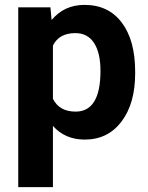

<svg xmlns="http://www.w3.org/2000/svg" viewBox="-20 -558 603 781"><path d="M529.8 -259.3Q529.8 -137.2 474.4 -63.7Q418.9 9.8 324.7 9.8Q244.6 9.8 195.3 -45.9V203.1H54.2V-528.3H185.1L189.9 -476.6Q241.2 -538.1 323.7 -538.1Q421.4 -538.1 475.6 -465.8Q529.8 -393.6 529.8 -266.6ZM388.7 -269.5Q388.7 -343.3 362.5 -383.3Q336.4 -423.3 286.6 -423.3Q220.2 -423.3 195.3 -372.6V-156.2Q221.2 -104 287.6 -104Q388.7 -104 388.7 -269.5Z"/></svg>

Font: Shabnam FD
Style: Bold
Weight: 700
Foundry: DejaVu fonts team - Redesigned by Saber Rastikerdar - Based on Vazir font
Version: Version 5.00;October 20, 2019;FontCreator 12.0.0.2547 64-bit